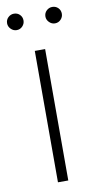

<svg xmlns="http://www.w3.org/2000/svg" viewBox="-83 -747 393 785"><g transform="rotate(-10 113.5 -355.0)"><path d="M92 0V-545.5H134.9V0ZM34.1 -642Q20.6 -642 10.3 -652.3Q0 -662.6 0 -676.1Q0 -690.7 10.3 -700.5Q20.6 -710.2 34.1 -710.2Q48.7 -710.2 58.4 -700.5Q68.2 -690.7 68.2 -676.1Q68.2 -662.6 58.4 -652.3Q48.7 -642 34.1 -642ZM193.2 -642Q179.7 -642 169.4 -652.3Q159.1 -662.6 159.1 -676.1Q159.1 -690.7 169.4 -700.5Q179.7 -710.2 193.2 -710.2Q207.7 -710.2 217.5 -700.5Q227.3 -690.7 227.3 -676.1Q227.3 -662.6 217.5 -652.3Q207.7 -642 193.2 -642Z"/></g></svg>

Font: Inter Extra Light BETA
Style: Regular
Weight: 200
Designer: Rasmus Andersson
Foundry: rsms
Version: Version 3.011;git-f93a4a705